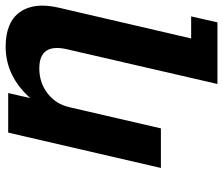

<svg xmlns="http://www.w3.org/2000/svg" viewBox="-75 -514 789 679"><g transform="rotate(-90 319.5 -174.5)"><path d="M417 -430Q367 -430 329 -401Q291 -372 280 -324L205 0H65L190 -540H330L312 -462Q390 -549 494 -549Q580 -549 616 -499Q652 -449 632 -362L523 107H601L580 200H362L485 -333Q507 -430 417 -430Z"/></g></svg>

Font: Miedinger
Style: Bold-Italic
Weight: 700
Italic angle: -13°
Version: Version 001.000